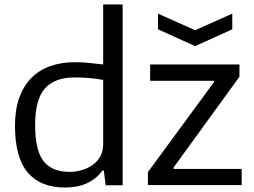

<svg xmlns="http://www.w3.org/2000/svg" viewBox="-20 -828 1137 858"><path d="M686 -767 852 -693 1018 -767V-697L852 -622L686 -697ZM641 -59 937 -462V-467H651V-540H1050V-485L756 -80V-73H1060V-1H641ZM271 10Q161 10 104 -57Q47 -124 47 -266Q47 -338 66 -391Q85 -444 120 -479.5Q155 -515 204.5 -532.5Q254 -550 314 -550Q349 -550 381 -546.5Q413 -543 441 -540V-808H528V0H452L444 -66H438Q382 10 271 10ZM291 -60Q321 -60 348 -68.5Q375 -77 396 -92.5Q417 -108 429 -130.5Q441 -153 441 -182V-471Q414 -476 381.5 -479Q349 -482 313 -482Q225 -482 181 -433Q137 -384 137 -270Q137 -157 174 -108.5Q211 -60 291 -60Z"/></svg>

Font: Encode Sans
Style: Regular
Weight: 400
Designer: Pablo Impallari, Andres Torresi
Foundry: Pablo Impallari, Andres Torresi
Version: Version 1.000; ttfautohint (v1.00) -l 8 -r 50 -G 200 -x 14 -